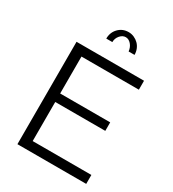

<svg xmlns="http://www.w3.org/2000/svg" viewBox="-216 -1035 1041 1153"><g transform="rotate(30 304.5 -458.5)"><path d="M332 -882Q310 -882 293 -862Q276 -842 276 -816H234Q234 -859 262 -888Q290 -917 332 -917Q352 -917 370 -909Q388 -901 401.5 -887.5Q415 -874 422.5 -855.5Q430 -837 430 -816H389Q386 -844 369.5 -863Q353 -882 332 -882ZM566 -62V0H89V-710H557V-648H159V-392H506V-333H159V-62Z"/></g></svg>

Font: IngvarSans
Style: Regular
Weight: 400
Version: Version 1.000